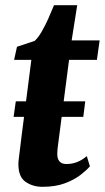

<svg xmlns="http://www.w3.org/2000/svg" viewBox="-20 -711 404 741"><path d="M32.5 -260 41 -320H309L301.5 -260ZM208.5 -186.5Q206.5 -170.5 204.8 -158.2Q203 -146 202 -136.2Q201 -126.5 201 -117Q201 -97.5 209.8 -87.8Q218.5 -78 236 -78Q259 -78 278.2 -85.8Q297.5 -93.5 315 -108.5L327 -69Q313.5 -53.5 289.8 -35.2Q266 -17 230 -3.5Q194 10 143.5 10Q107 10 79 -9Q51 -28 51 -77Q51 -80.5 51.2 -85.8Q51.5 -91 53 -102Q54.5 -113 56.8 -132.8Q59 -152.5 63 -184L101 -480H34.5L45.5 -530.5L113.5 -553Q127 -565 140.8 -588.8Q154.5 -612.5 166.8 -640Q179 -667.5 188.5 -691H278L256.5 -555H364.5L354 -480H246.5Z"/></svg>

Font: Merriweather ExtraBold
Style: Italic
Weight: 800
Italic angle: -7.8°
Version: Version 2.101